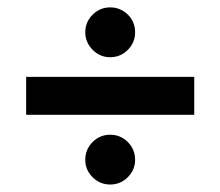

<svg xmlns="http://www.w3.org/2000/svg" viewBox="-20 -594 590 514"><path d="M50 -286.7V-388.3H500V-286.7ZM275 -100Q247.5 -100 227.9 -119.6Q208.3 -139.2 208.3 -165.8Q208.3 -194.2 227.9 -213.8Q247.5 -233.3 275 -233.3Q302.5 -233.3 322.1 -213.8Q341.7 -194.2 341.7 -165.8Q341.7 -139.2 322.1 -119.6Q302.5 -100 275 -100ZM275 -440.8Q247.5 -440.8 227.9 -460.8Q208.3 -480.8 208.3 -507.5Q208.3 -535 227.9 -554.6Q247.5 -574.2 275 -574.2Q302.5 -574.2 322.1 -555Q341.7 -535.8 341.7 -507.5Q341.7 -480 322.1 -460.4Q302.5 -440.8 275 -440.8Z"/></svg>

Font: Funnel Sans SemiBold
Style: Regular
Weight: 600
Designer: NORD ID, Kristian Moeller
Foundry: Dicotype
Version: Version 1.000